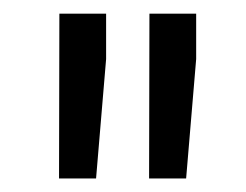

<svg xmlns="http://www.w3.org/2000/svg" viewBox="-20 -770 360 281"><path d="M135.3 -683.6 120.6 -508.8H66.4L66.9 -750H135.3ZM267.1 -683.6 252.4 -508.8H198.2L198.7 -750H267.1Z"/></svg>

Font: SteelSelectRoboto
Style: Roboto-Regular
Weight: 400
Designer: Google
Version: Version 2.137; 2017